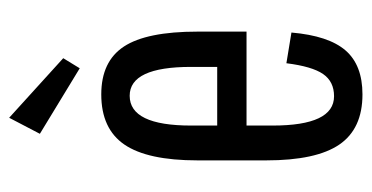

<svg xmlns="http://www.w3.org/2000/svg" viewBox="-216 -580 811 419"><g transform="rotate(-90 189.5 -370.5)"><path d="M193 15Q118 15 83.5 -35.5Q49 -86 49 -195V-345Q49 -454 83.5 -504.5Q118 -555 193 -555Q265 -555 297.5 -505.5Q330 -456 330 -345V-238H125V-181Q125 -47 189 -47Q221 -47 237.5 -71Q254 -95 261 -151L328 -140Q321 -59 289 -22Q257 15 193 15ZM125 -302H253V-359Q253 -493 190 -493Q125 -493 125 -359ZM272 -638 250 -602 107 -689 142 -756Z"/></g></svg>

Font: Pathway Gothic One
Style: Regular
Weight: 400
Version: Version 1.003; ttfautohint (v1.8.4.7-5d5b);gftools[0.9.26]